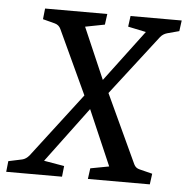

<svg xmlns="http://www.w3.org/2000/svg" viewBox="-46 -614 645 658"><g transform="rotate(5 276.0 -284.5)"><path d="M280 0 285 -37 349 -49 256 -264 252 -265 141 -504Q135 -517 121 -521L79 -532L83 -569H297L292 -532L225 -519L312 -318H316L434 -64Q440 -51 454 -48L498 -37L493 0ZM-1 0 3 -37 50 -47Q63 -50 74 -63L263 -310H277L434 -519L372 -532L377 -569H553L548 -532L507 -521Q493 -517 484 -506L301 -269H289L125 -49L195 -37L191 0Z"/></g></svg>

Font: Yrsa
Style: Italic
Weight: 400
Italic angle: -7.10001°
Designer: Anna Giedrys (Yrsa+Rasa design), David Brezina (Yrsa art-direction, Rasa art-direction, design)
Foundry: Rosetta Type Foundry
Version: Version 2.004